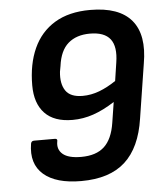

<svg xmlns="http://www.w3.org/2000/svg" viewBox="-50 -710 650 766"><g transform="rotate(-5 275.0 -327.5)"><path d="M245 11Q144 11 94.5 -32Q45 -75 58 -155Q60 -166 71 -166H154Q166 -166 163 -155Q157 -123 179.5 -104Q202 -85 253 -85Q313 -85 345.5 -115Q378 -145 388 -209L401 -292Q356 -263 315 -249Q274 -235 232 -235Q158 -235 120.5 -274.5Q83 -314 83 -386Q83 -471 111.5 -534Q140 -597 197 -631.5Q254 -666 339 -666Q455 -666 504.5 -607Q554 -548 534 -434L500 -217Q483 -102 421 -45.5Q359 11 245 11ZM280 -327Q314 -327 347 -339.5Q380 -352 414 -375L425 -448Q435 -511 411.5 -541.5Q388 -572 330 -572Q276 -572 243 -543.5Q210 -515 202 -453L198 -431Q193 -383 212 -355Q231 -327 280 -327Z"/></g></svg>

Font: Sofia Sans Semi Condensed
Style: Bold Italic
Weight: 700
Italic angle: -9°
Version: Version 4.100